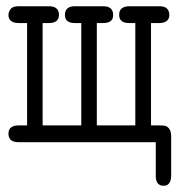

<svg xmlns="http://www.w3.org/2000/svg" viewBox="-20 -451 565 609"><path d="M6.8 -26.9Q6.8 -52.7 38.1 -53.2H65.9V-377.9H40Q6.8 -377.9 6.8 -403.8Q6.8 -412.6 13.4 -421.9Q20 -431.2 38.1 -431.2H134.8Q167 -431.2 167 -403.8Q167 -377.9 134.8 -377.9H115.2V-53.2H237.8V-377.9H217.8Q185.5 -377.9 186 -403.8Q186 -430.7 216.8 -431.2H307.1Q339.4 -431.2 338.9 -402.8Q338.9 -377.9 307.1 -377.9H287.1V-53.2H409.2V-377.9H390.1Q357.9 -377.9 357.9 -403.8Q357.9 -430.7 390.1 -431.2H485.8Q516.6 -431.2 517.1 -403.8Q517.1 -377.9 483.9 -377.9H459V-53.2H487.8Q499 -53.2 505.1 -51.5Q511.2 -49.8 517.1 -42Q522.9 -34.2 522.9 -19V105Q522.9 138.2 499 138.2Q475.1 138.2 474.1 109.9V0H39.1Q6.8 0 6.8 -26.9Z"/></svg>

Font: CMU Typewriter Text
Style: Light
Weight: 200
Version: Version 0.7.0